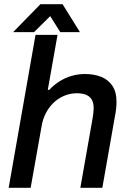

<svg xmlns="http://www.w3.org/2000/svg" viewBox="-20 -888 613 908"><path d="M21 0 148 -723H252L206 -463H213Q234 -486 261 -503Q288 -520 318.5 -529Q349 -538 382 -538Q424 -538 457.5 -525Q491 -512 511 -483Q531 -454 531 -406Q531 -390 529 -372.5Q527 -355 523 -335L464 0H360L418 -329Q420 -342 421.5 -354Q423 -366 423 -376Q423 -403 413 -418.5Q403 -434 385 -440.5Q367 -447 343 -447Q315 -447 287.5 -436.5Q260 -426 237.5 -406Q215 -386 198.5 -356Q182 -326 176 -287L125 0ZM42 -736 171 -868H276L358 -736H265L198 -843L248 -842L141 -736Z"/></svg>

Font: Archivo SemiBold Medium
Style: Italic
Weight: 500
Italic angle: -10°
Version: Version 2.001